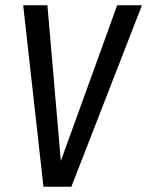

<svg xmlns="http://www.w3.org/2000/svg" viewBox="-20 -709 559 729"><path d="M251 0H145L68 -689H160L211 -98L425 -689H519Z"/></svg>

Font: Fira Sans Compressed
Style: Italic
Weight: 400
Width: 1
Italic angle: -8°
Designer: bBox Type GmbH & Carrois Corporate GbR & Edenspiekermann AG
Foundry: bBox Type GmbH & Carrois Corporate GbR & Edenspiekermann AG
Version: Version 4.301